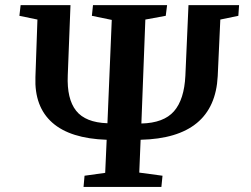

<svg xmlns="http://www.w3.org/2000/svg" viewBox="-20 -734 986 754"><path d="M613.8 0H308.1L312 -43.9L393.1 -55.2L398.9 -185.1Q255.9 -189.9 185.3 -252.4Q114.7 -314.9 119.1 -431.2L127 -657.2L56.2 -671.9L61 -713.9H256.8L246.1 -438Q242.2 -345.7 278.8 -299.3Q315.4 -252.9 401.9 -250L418.9 -655.8L340.8 -671.9L345.2 -713.9H636.2L630.9 -671.9L550.8 -657.2L535.2 -249Q623 -251 663.3 -297.1Q703.6 -343.3 708 -437L720.2 -713.9H918.9L916 -671.9L845.2 -657.2L835 -435.1Q822.8 -191.9 532.2 -185.1L526.9 -56.2L618.2 -43.9Z"/></svg>

Font: Literata SemiBold
Style: Italic
Weight: 650
Italic angle: -2.39999°
Designer: Latin by Veronika Burian and Jose Scaglione. Greek by Irene Vlachou. Cyrillic by Vera Evstafieva
Foundry: TypeTogether
Version: Version 3.021